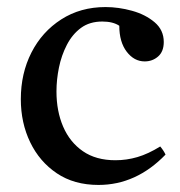

<svg xmlns="http://www.w3.org/2000/svg" viewBox="-20 -512 511 544"><path d="M434 -97Q444 -85 449 -74Q366 12 259 12Q190 12 141 -21Q92 -54 65.5 -109Q39 -164 39 -231Q39 -304 69 -363Q99 -422 153.5 -457Q208 -492 279 -492Q316 -492 354 -481.5Q392 -471 418 -449Q444 -427 444 -393Q444 -366 428 -352Q412 -338 390 -338Q360 -338 339 -365.5Q318 -393 318 -439Q300 -451 270 -451Q234 -451 209.5 -433Q185 -415 169.5 -385Q154 -355 147 -320.5Q140 -286 140 -253Q140 -197 159 -153Q178 -109 215 -83.5Q252 -58 307 -58Q339 -58 369.5 -67Q400 -76 434 -97Z"/></svg>

Font: Tiro Devanagari Marathi
Style: Regular
Weight: 400
Designer: Devanagari: John Hudson & Fiona Ross. Latin: John Hudson.
Foundry: Tiro Typeworks Ltd.
Version: Version 1.52